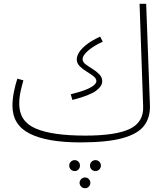

<svg xmlns="http://www.w3.org/2000/svg" viewBox="-20 -734 872 1018"><path d="M406 21Q231 21 138.5 -25Q46 -71 46 -174Q46 -207 53.5 -245.5Q61 -284 72 -317L104 -308Q96 -280 89 -248.5Q82 -217 82 -183Q82 -90 169.5 -52.5Q257 -15 432 -15Q594 -15 668 -50.5Q742 -86 739 -169L720 -714H755L775 -175Q777 -111 744 -67.5Q711 -24 629.5 -1.5Q548 21 406 21ZM364 -204 355 -234Q411 -248 440 -260.5Q469 -273 480 -284Q491 -295 491 -303Q491 -318 475.5 -330Q460 -342 439.5 -354.5Q419 -367 403 -382.5Q387 -398 387 -420Q387 -434 397 -452.5Q407 -471 433.5 -493.5Q460 -516 511 -540L525 -513Q480 -493 449 -467Q418 -441 418 -420Q418 -405 434 -393Q450 -381 470.5 -368.5Q491 -356 506.5 -340Q522 -324 522 -303Q522 -277 489 -252.5Q456 -228 364 -204ZM486 115Q498 115 506.5 123.5Q515 132 515 144Q515 156 506.5 164.5Q498 173 486 173Q474 173 465.5 164.5Q457 156 457 144Q457 132 465.5 123.5Q474 115 486 115ZM376 115Q388 115 396 123.5Q404 132 404 144Q404 156 396 164.5Q388 173 376 173Q364 173 355.5 164.5Q347 156 347 144Q347 132 355.5 123.5Q364 115 376 115ZM431 207Q443 207 451 215.5Q459 224 459 235Q459 247 451 255.5Q443 264 431 264Q419 264 410.5 255.5Q402 247 402 235Q402 224 410.5 215.5Q419 207 431 207Z"/></svg>

Font: Noto Sans Arabic UI XLt
Style: Regular
Weight: 200
Designer: Monotype Design Team, Nadine Chahine and Nizar Qandah
Foundry: Monotype Imaging Inc.
Version: Version 2.010; ttfautohint (v1.8.4.7-5d5b)